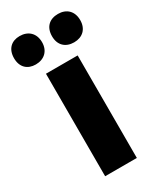

<svg xmlns="http://www.w3.org/2000/svg" viewBox="-232 -832 747 897"><g transform="rotate(-30 141.5 -383.5)"><path d="M-37 -690C-37 -641 -7 -614 37 -614C82 -614 114 -642 114 -690C114 -739 82 -767 37 -767C-7 -767 -37 -740 -37 -690ZM168 -690C168 -642 198 -614 244 -614C289 -614 320 -642 320 -690C320 -739 289 -767 244 -767C198 -767 168 -740 168 -690ZM227 0V-553H56V0Z"/></g></svg>

Font: Noto Sans Sinhala Condensed Black
Style: Regular
Weight: 900
Width: 3
Designer: Jelle Bosma - Monotype Design Team
Foundry: Monotype Imaging Inc.
Version: Version 2.006